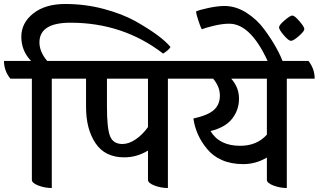

<svg xmlns="http://www.w3.org/2000/svg" viewBox="-62 -924 1600 964"><path d="M-42 -618H94Q45 -669 45 -739Q45 -809 105 -856.5Q165 -904 265.5 -904Q366 -904 459.5 -879Q553 -854 619 -817Q748 -744 794 -688Q786 -673 757 -655Q556 -810 292 -810Q136 -810 136 -711Q136 -664 175 -618H305Q337 -579 337 -529H198V20Q163 20 130.5 7.5Q98 -5 98 -21V-529H-10Q-42 -569 -42 -618Z M920 -529H781V20Q746 20 713.5 7.5Q681 -5 681 -21V-168Q625 -134 562 -134Q465 -134 417.5 -205Q370 -276 370 -387V-529H280Q248 -569 248 -618H888Q920 -579 920 -529ZM681 -529H475V-388Q475 -280 490.5 -240.5Q506 -201 553 -201Q585 -201 619.5 -224.5Q654 -248 681 -286Z M1518 -529H1378V20Q1344 20 1311 7.5Q1278 -5 1278 -21V-133Q1222 -100 1160 -100Q1098 -100 1052 -120.5Q1006 -141 978 -176Q921 -244 909 -329Q982 -345 1012 -372Q1042 -399 1042 -444Q1042 -489 1008 -529H868Q836 -569 836 -618H1487Q1518 -578 1518 -529ZM1278 -529H1099Q1138 -485 1138 -428.5Q1138 -372 1103.5 -328Q1069 -284 995 -266Q1039 -192 1144 -192Q1228 -192 1278 -248Z M1438.5 -743Q1411 -719 1399 -719Q1387 -719 1363 -747Q1339 -775 1339 -786.5Q1339 -798 1367 -822Q1395 -846 1406 -846Q1417 -846 1441.5 -817.5Q1466 -789 1466 -778Q1466 -767 1438.5 -743ZM1089 -805Q1055 -805 1013 -795Q971 -785 951 -777Q946 -785 935 -817.5Q924 -850 922 -866Q937 -874 984 -884Q1031 -894 1065 -894Q1122 -894 1175.5 -860Q1229 -826 1266 -775Q1336 -680 1363 -600L1294 -590Q1203 -805 1089 -805Z"/></svg>

Font: Karma SemiBold
Style: Regular
Weight: 600
Designer: Joana Correia
Foundry: Indian Type Foundry
Version: Version 1.202;PS 1.0;hotconv 1.0.78;makeotf.lib2.5.61930; tt